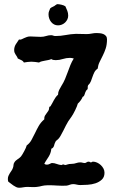

<svg xmlns="http://www.w3.org/2000/svg" viewBox="-20 -880 551 906"><path d="M484.9 -694.8Q484.9 -669.9 478.8 -651.4Q472.7 -632.8 464.8 -617.4Q457 -602.1 450 -587.6Q442.9 -573.2 440.9 -556.2Q430.7 -549.3 425.5 -539.3Q420.4 -529.3 416.7 -518.3Q413.1 -507.3 408.9 -496.6Q404.8 -485.8 396 -478Q393.6 -473.6 394 -468.5Q394.5 -463.4 393.1 -459Q388.7 -455.6 386.2 -451.7Q383.8 -447.8 382.3 -443.6Q380.9 -439.5 379.6 -435.3Q378.4 -431.2 376 -426.8L370.1 -422.9Q362.8 -405.3 347.2 -391.1Q346.2 -386.2 342.5 -377.4Q338.9 -368.7 334.5 -359.6Q330.1 -350.6 325.4 -342.3Q320.8 -334 317.9 -330.1L301.8 -307.1Q296.9 -299.8 291 -287.8Q285.2 -275.9 278.8 -263.4Q272.5 -251 266.1 -239.7Q259.8 -228.5 253.9 -223.1Q251 -220.7 246.8 -217.3Q242.7 -213.9 241.2 -210Q238.8 -206.1 237.5 -201.4Q236.3 -196.8 234.9 -192.1Q233.4 -187.5 230.5 -183.8Q227.5 -180.2 222.2 -178.2Q221.2 -166.5 217.8 -157.5Q214.4 -148.4 209.5 -140.4Q204.6 -132.3 199.2 -124.5Q193.8 -116.7 189 -106.9Q194.3 -103 201.2 -103Q208 -103 215.3 -106.9Q222.7 -110.8 225.1 -110.8Q236.3 -110.8 247.6 -106.4Q258.8 -102.1 270 -101.1Q274.4 -104 279.8 -104Q281.7 -104 283.4 -103Q285.2 -102.1 286.1 -101.1Q289.6 -101.1 292.2 -102.1Q294.9 -103 298.3 -104Q301.8 -105 306.6 -106Q311.5 -106.9 319.8 -106.9Q329.6 -106.9 339.4 -110.4Q349.1 -113.8 358.9 -113.8Q364.3 -113.8 369.4 -112.3Q374.5 -110.8 379.9 -110.8Q384.8 -110.8 388.4 -114Q392.1 -117.2 398.9 -117.2Q401.9 -117.2 403.8 -115.5Q405.8 -113.8 409.2 -113.8Q411.6 -113.8 413.8 -115.5Q416 -117.2 418.9 -117.2Q428.2 -117.2 438 -112.8Q447.8 -108.4 455.6 -101.1Q463.4 -93.8 468.3 -84.5Q473.1 -75.2 473.1 -64.9Q473.1 -44.4 460.7 -32.7Q448.2 -21 430.7 -15.1Q413.1 -9.3 393.3 -8.1Q373.5 -6.8 358.9 -6.8Q350.1 -6.8 341.8 -9Q333.5 -11.2 325.2 -11.2Q316.9 -11.2 309.1 -8.1Q301.3 -4.9 293 -3.9Q271 -2.9 250 -4.4Q229 -5.9 207 -5.9Q196.8 -5.9 190.2 -4.9Q183.6 -3.9 178 -2.7Q172.4 -1.5 166.7 0Q161.1 1.5 153.8 2Q142.6 3.4 131.6 2.7Q120.6 2 109.9 2Q99.6 2 89.6 3.9Q79.6 5.9 69.8 5.9Q63 5.9 56.2 2.7Q49.3 -0.5 43 -4.9Q36.6 -9.3 30.5 -14.2Q24.4 -19 19 -22.9Q18.1 -25.9 17.6 -28.8Q17.1 -31.7 17.1 -35.2Q17.1 -43.5 19.8 -50Q22.5 -56.6 26.4 -62.7Q30.3 -68.8 34.4 -74.7Q38.6 -80.6 41 -87.9Q43.5 -94.2 43.7 -101.1Q43.9 -107.9 47.9 -113.8Q50.8 -118.7 54.7 -122.1Q58.6 -125.5 63.2 -128.7Q67.9 -131.8 72.3 -135.3Q76.7 -138.7 80.1 -143.1Q83 -147 86.9 -153.6Q90.8 -160.2 94.7 -167.5Q98.6 -174.8 101.8 -181.9Q105 -189 106 -193.8Q119.6 -203.6 128.2 -218.8Q136.7 -233.9 144.8 -251Q152.8 -268.1 162.6 -285.4Q172.4 -302.7 189 -316.9V-319.8Q188.5 -328.1 192.1 -334.2Q195.8 -340.3 200.2 -345.9Q204.6 -351.6 208.3 -357.4Q211.9 -363.3 211.9 -371.1Q211.9 -374 213.6 -376Q215.3 -377.9 217.8 -377.9Q222.2 -384.8 226.1 -392.1Q230 -399.4 233.9 -406.7Q237.8 -414.1 242.7 -420.9Q247.6 -427.7 253.9 -433.1Q253.9 -445.3 259 -455.3Q264.2 -465.3 270 -475.1Q280.3 -491.2 287.1 -507.6Q293.9 -523.9 299.8 -540.3Q305.7 -556.6 312 -572.5Q318.4 -588.4 328.1 -604Q318.4 -606.9 310.1 -606.9Q293 -606.9 276.4 -601.6Q259.8 -596.2 243.2 -596.2Q236.8 -596.2 231.7 -597.2Q226.6 -598.1 222.2 -601.1Q215.3 -598.1 207.8 -596.7Q200.2 -595.2 192.4 -593.8Q184.6 -592.3 177.2 -590.6Q169.9 -588.9 164.1 -585Q154.8 -586.4 146 -587.6Q137.2 -588.9 127.9 -588.9Q119.1 -588.9 110.1 -587.6Q101.1 -586.4 92.8 -585Q88.4 -592.8 80.1 -596.4Q71.8 -600.1 64 -604Q62 -609.9 59.1 -614.3Q56.2 -618.7 53.5 -622.8Q50.8 -627 48.8 -631.8Q46.9 -636.7 46.9 -644Q46.9 -658.2 54.2 -670.4Q61.5 -682.6 69.8 -693.8Q70.8 -693.8 72 -693.4Q73.2 -692.9 74.2 -692.9Q78.6 -692.9 83.5 -695.3Q88.4 -697.8 94.2 -700.4Q100.1 -703.1 107.2 -705.6Q114.3 -708 123 -708Q135.3 -708 147.5 -707Q159.7 -706.1 171.9 -706.1Q185.5 -706.1 197.3 -710Q209 -713.9 221.2 -713.9Q226.6 -713.9 231.2 -711.9Q235.8 -710 241.2 -710Q266.1 -710 289.6 -714.6Q313 -719.2 337.9 -720.2Q350.6 -720.2 363.5 -719.7Q376.5 -719.2 389.2 -719.2Q400.9 -719.2 412.8 -721.7Q424.8 -724.1 436 -724.1Q443.8 -724.1 452.4 -723.1Q460.9 -722.2 468.3 -719Q475.6 -715.8 480.2 -710Q484.9 -704.1 484.9 -694.8ZM301.8 -806.2Q301.8 -796.9 297.9 -788.6Q293.9 -780.3 287.4 -773.9Q280.8 -767.6 272 -763.9Q263.2 -760.3 253.9 -760.3Q243.7 -760.3 235.4 -764.6Q227.1 -769 221.2 -776.4Q215.3 -783.7 212.2 -793Q209 -802.2 209 -812Q209 -821.3 211.4 -826.7Q213.9 -832 216.8 -840.3Q221.2 -844.7 229 -847.9Q236.8 -851.1 242.7 -856.4Q244.1 -856.4 246.1 -858.4Q248 -860.4 250 -860.4Q258.3 -860.4 270 -857.7Q281.7 -855 288.6 -850.1Q293.5 -839.8 297.6 -829.1Q301.8 -818.4 301.8 -806.2Z"/></svg>

Font: Margarine
Style: Regular
Weight: 400
Designer: Astigmatic (AOETI)
Foundry: Astigmatic (AOETI)
Version: Version 1.000